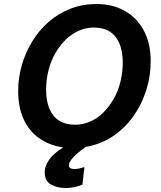

<svg xmlns="http://www.w3.org/2000/svg" viewBox="-20 -729 805 962"><path d="M308 213Q267 213 235.5 195.5Q204 178 204 133Q204 103 226.5 71Q249 39 297 9Q296 9 295 9Q294 9 293 9Q226 -1 175.5 -37Q125 -73 98 -132.5Q71 -192 71 -273Q71 -339 89.5 -403Q108 -467 142 -522.5Q176 -578 224.5 -620Q273 -662 333.5 -685.5Q394 -709 464 -709Q543 -709 604 -675Q665 -641 700 -577Q735 -513 735 -422Q735 -347 712.5 -276Q690 -205 647.5 -145.5Q605 -86 545 -46Q485 -6 410 7Q362 41 343.5 63Q325 85 325 99Q325 109 332.5 113.5Q340 118 354 118Q367 118 381.5 114Q396 110 403 108L393 196Q375 204 353 208.5Q331 213 308 213ZM356 -104Q395 -104 431 -119.5Q467 -135 496.5 -164Q526 -193 548.5 -231.5Q571 -270 583 -317.5Q595 -365 595 -416Q595 -470 579 -509.5Q563 -549 531 -570Q499 -591 450 -591Q411 -591 375 -575Q339 -559 309.5 -530.5Q280 -502 257.5 -463Q235 -424 223 -377Q211 -330 211 -279Q211 -225 227 -185.5Q243 -146 275.5 -125Q308 -104 356 -104Z"/></svg>

Font: Ubuntu Sans
Style: Bold Italic
Weight: 700
Italic angle: -13.5°
Designer: Dalton Maag Ltd
Foundry: Dalton Maag Ltd
Version: Version 1.006